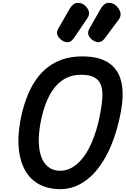

<svg xmlns="http://www.w3.org/2000/svg" viewBox="-20 -1323 878 1343"><path d="M402.5 0Q318 0 256.5 -32.5Q195 -65 158.5 -126.5Q122 -188 112 -275Q102 -362 121 -470.5Q137.5 -561.5 164.8 -634.8Q192 -708 230 -763Q268 -818 316.8 -854.8Q365.5 -891.5 424.8 -910Q484 -928.5 554 -928.5Q673.5 -928.5 740.2 -883.5Q807 -838.5 827.5 -754.5Q848 -670.5 827.5 -553Q812.5 -468 789.2 -393.8Q766 -319.5 735.8 -258Q705.5 -196.5 668.8 -148.5Q632 -100.5 589.8 -67.5Q547.5 -34.5 500.5 -17.2Q453.5 0 402.5 0ZM262 -456Q251.5 -395 251.2 -344Q251 -293 260.8 -253Q270.5 -213 289.8 -185.2Q309 -157.5 337 -143Q365 -128.5 401.5 -128.5Q434 -128.5 464.5 -141.5Q495 -154.5 522.8 -179.2Q550.5 -204 575 -240Q599.5 -276 620 -322.5Q640.5 -369 656.8 -424.8Q673 -480.5 684 -545Q695 -606 696.2 -653.2Q697.5 -700.5 684 -733.2Q670.5 -766 637.5 -783Q604.5 -800 546.5 -800Q502.5 -800 464.5 -786.2Q426.5 -772.5 394.8 -744.8Q363 -717 337.8 -675.8Q312.5 -634.5 293.5 -579.5Q274.5 -524.5 262 -456ZM632.5 -1039.5Q610 -1053.5 600 -1074.8Q590 -1096 605.5 -1123.5L684 -1261Q707.5 -1301.5 738.8 -1303Q770 -1304.5 792.5 -1283Q814.5 -1262 821.8 -1236.8Q829 -1211.5 811 -1187L713 -1055Q694.5 -1030.5 673.8 -1028.5Q653 -1026.5 632.5 -1039.5ZM415 -1039.5Q393.5 -1053.5 383 -1074.8Q372.5 -1096 388 -1123.5L467 -1261Q490.5 -1301 521.5 -1302.8Q552.5 -1304.5 575.5 -1283Q597.5 -1262 602 -1239.5Q606.5 -1217 589 -1192L495.5 -1055Q478 -1029.5 457 -1028Q436 -1026.5 415 -1039.5Z"/></svg>

Font: Edu VIC WA NT Hand Pre
Style: Regular
Weight: 400
Designer: Tina and Corey Anderson, Eben Sorkin, Mirko Velimirovic
Foundry: Google for Education
Version: Version 1.000